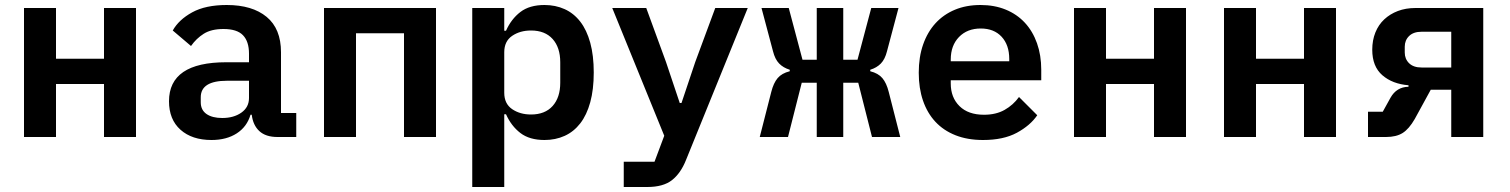

<svg xmlns="http://www.w3.org/2000/svg" viewBox="-20 -548 6040 768"><path d="M76 -516H204V-313H396V-516H524V0H396V-212H204V0H76Z M1090 0Q1043 0 1017.5 -23.5Q992 -47 987 -89H982Q968 -41 927 -14.5Q886 12 826 12Q748 12 702 -29Q656 -70 656 -143Q656 -299 885 -299H976V-333Q976 -382 952 -407Q928 -432 874 -432Q825 -432 795 -413Q765 -394 744 -364L671 -426Q695 -469 748.5 -498.5Q802 -528 887 -528Q989 -528 1046.5 -480.5Q1104 -433 1104 -339V-96H1165V0ZM869 -76Q915 -76 945.5 -97.5Q976 -119 976 -156V-225H888Q783 -225 783 -159V-139Q783 -108 806 -92Q829 -76 869 -76Z M1276 -516H1724V0H1596V-415H1404V0H1276Z M1869 -516H1997V-425H2004Q2025 -472 2061.5 -500Q2098 -528 2158 -528Q2202 -528 2238.5 -511.5Q2275 -495 2301 -461.5Q2327 -428 2341 -377Q2355 -326 2355 -258Q2355 -190 2341 -139Q2327 -88 2301 -54.5Q2275 -21 2238.5 -4.5Q2202 12 2158 12Q2098 12 2061.5 -16Q2025 -44 2004 -91H1997V200H1869ZM2104 -90Q2160 -90 2190.5 -124Q2221 -158 2221 -217V-299Q2221 -358 2190.5 -392Q2160 -426 2104 -426Q2060 -426 2028.5 -404.5Q1997 -383 1997 -339V-177Q1997 -133 2028.5 -111.5Q2060 -90 2104 -90Z M2841 -516H2971L2724 92Q2703 145 2668 172.5Q2633 200 2569 200H2475V99H2598L2637 -5L2429 -516H2565L2644 -300L2699 -136H2706L2761 -300Z M3247 -217H3187L3132 0H3019L3065 -180Q3074 -216 3090.5 -235.5Q3107 -255 3139 -263V-269Q3113 -277 3096.5 -294Q3080 -311 3072 -343L3026 -516H3135L3190 -309H3247V-516H3353V-309H3410L3465 -516H3574L3528 -343Q3520 -311 3503.5 -294Q3487 -277 3461 -269V-263Q3493 -255 3509.5 -235.5Q3526 -216 3535 -180L3581 0H3468L3413 -217H3353V0H3247Z M3912 12Q3850 12 3802 -7Q3754 -26 3721.5 -61Q3689 -96 3672 -145.5Q3655 -195 3655 -257Q3655 -320 3672.5 -370Q3690 -420 3722 -455Q3754 -490 3799.5 -509Q3845 -528 3902 -528Q3958 -528 4003 -509.5Q4048 -491 4079.5 -457Q4111 -423 4128 -375Q4145 -327 4145 -269V-227H3783V-214Q3783 -158 3818 -123.5Q3853 -89 3916 -89Q3964 -89 3998.5 -108.5Q4033 -128 4056 -160L4129 -87Q4101 -46 4047.5 -17Q3994 12 3912 12ZM3903 -434Q3849 -434 3816 -400Q3783 -366 3783 -310V-303H4017V-312Q4017 -368 3986.5 -401Q3956 -434 3903 -434Z M4276 -516H4404V-313H4596V-516H4724V0H4596V-212H4404V0H4276Z M4876 -516H5004V-313H5196V-516H5324V0H5196V-212H5004V0H4876Z M5452 -101H5511L5542 -157Q5566 -200 5614 -201V-207Q5550 -212 5509.5 -247Q5469 -282 5469 -349Q5469 -387 5481.5 -418Q5494 -449 5517 -470.5Q5540 -492 5571.5 -504Q5603 -516 5642 -516H5913V0H5785V-189H5703L5639 -72Q5616 -32 5590.5 -16Q5565 0 5524 0H5452ZM5785 -421H5666Q5634 -421 5616.5 -404Q5599 -387 5599 -361V-338Q5599 -312 5616.5 -295Q5634 -278 5666 -278H5785Z"/></svg>

Font: IBM Plex Mono SemiBold
Style: Regular
Weight: 600
Monospace: yes
Designer: Mike Abbink, Paul van der Laan, Pieter van Rosmalen
Foundry: Bold Monday
Version: Version 2.3